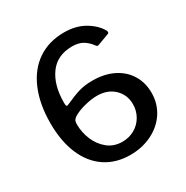

<svg xmlns="http://www.w3.org/2000/svg" viewBox="-173 -895 1014 1047"><g transform="rotate(-30 334.5 -371.0)"><path d="M578 -642 580 -634Q580 -627 573 -624L500 -597Q498 -596 495 -596Q488 -596 483 -605Q461 -634 435 -648.5Q409 -663 371 -663Q276 -663 227.5 -596Q179 -529 179 -420Q179 -407 180.5 -401.5Q182 -396 187 -396Q188 -396 198 -400Q248 -423 285.5 -434.5Q323 -446 373 -446Q448 -446 504 -418Q560 -390 590 -340.5Q620 -291 620 -228Q620 -159 584.5 -105Q549 -51 487.5 -21Q426 9 352 9Q262 9 196 -35Q130 -79 94.5 -161.5Q59 -244 59 -358Q59 -479 97 -568Q135 -657 205 -704Q275 -751 370 -751Q445 -751 499 -719Q553 -687 578 -642ZM199 -320Q188 -312 184.5 -304.5Q181 -297 181 -280Q181 -231 200.5 -184Q220 -137 258 -106Q296 -75 350 -75Q392 -75 426.5 -94.5Q461 -114 481 -148.5Q501 -183 501 -224Q501 -284 460 -323Q419 -362 353 -362Q316 -362 271 -350Q226 -338 199 -320Z"/></g></svg>

Font: n
Style: Regular
Weight: 500
Designer: Pablo Impallari, Rodrigo Fuenzalida
Foundry: Impallari Type
Version: Version 1.002; ttfautohint (v1.5)